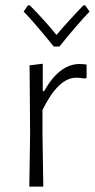

<svg xmlns="http://www.w3.org/2000/svg" viewBox="-20 -694 353 714"><path d="M297 -674 313 -651Q262 -597 201 -521H180Q106 -612 68 -651L84 -674H91Q150 -614 190 -564Q234 -616 290 -674ZM139 -457V-355H144Q201 -456 276 -456Q288 -456 302 -454V-404L295 -402Q277 -405 263 -405Q197 -405 138 -285V-198L141 0H89L92 -195L90 -451Z"/></svg>

Font: Alegreya Sans Light
Style: Regular
Weight: 300
Designer: Juan Pablo del Peral
Foundry: Huerta Tipografica
Version: Version 2.007